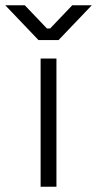

<svg xmlns="http://www.w3.org/2000/svg" viewBox="-66 -708 368 728"><path d="M88 0V-486H148V0ZM80 -556 -46 -688H28L112 -600H124L208 -688H282L156 -556Z"/></svg>

Font: Space Grotesk Light Light
Style: Regular
Weight: 300
Version: Version 2.000